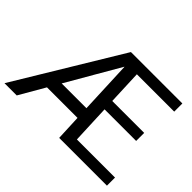

<svg xmlns="http://www.w3.org/2000/svg" viewBox="-149 -968 1225 1225"><g transform="rotate(45 464.0 -355.5)"><path d="M475.5 -257 460.5 -614.5H459L252 -257ZM917.5 0H486.5L479 -173H203.5L103.5 0H-7L423 -711H887V-637.5H550L559.5 -406H847.5V-333.5H562.5L573.5 -73H917.5Z"/></g></svg>

Font: Roberto Sans
Style: Regular
Weight: 400
Designer: Google (font) & Cristiano Sobral (main changes)
Version: Version 1.500; ttfautohint (v1.8.4.7-5d5b-dirty)